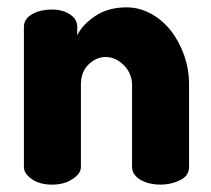

<svg xmlns="http://www.w3.org/2000/svg" viewBox="-20 -502 574 522"><path d="M200 -48Q200 -30 177 -15Q154 0 122 0Q88 0 66.5 -15Q45 -30 45 -48V-429Q45 -450 66.5 -463Q88 -476 122 -476Q150 -476 170 -463Q190 -450 190 -429V-406Q204 -435 239 -458.5Q274 -482 324 -482Q358 -482 389 -465.5Q420 -449 443 -420.5Q466 -392 480 -353.5Q494 -315 494 -272V-48Q494 -24 469.5 -12Q445 0 416 0Q402 0 388.5 -3Q375 -6 364 -12Q353 -18 346 -27Q339 -36 339 -48V-272Q339 -286 333.5 -299.5Q328 -313 318 -323.5Q308 -334 295 -340.5Q282 -347 267 -347Q242 -347 221 -327Q200 -307 200 -272Z"/></svg>

Font: AkaAcidDosis
Style: ExtraBold
Weight: 800
Designer: Edgar Tolentino, Pablo Impallari, Igino Marini, Aka-Acid
Foundry: Edgar Tolentino, Pablo Impallari, Igino Marini, Aka-Acid
Version: Version 1.007